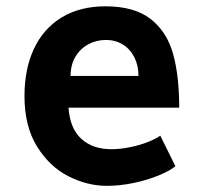

<svg xmlns="http://www.w3.org/2000/svg" viewBox="-20 -578 640 608"><path d="M57.5 -273.5Q57.5 -359.5 87.5 -423.5Q117.5 -487.5 175.2 -522.8Q233 -558 314 -558Q405.5 -558 457 -517.8Q508.5 -477.5 528 -407.8Q547.5 -338 547.5 -237H197Q201.5 -171 237.8 -138.2Q274 -105.5 332 -105.5Q360.5 -105.5 392.2 -112Q424 -118.5 449.5 -128.8Q475 -139 487.5 -148.5L535.5 -51.5Q516 -36 480.8 -21.8Q445.5 -7.5 402.5 1.5Q359.5 10.5 318.5 10.5Q256.5 10.5 196.5 -20Q136.5 -50.5 97 -114.5Q57.5 -178.5 57.5 -273.5ZM315.5 -451.5Q285 -451.5 259.2 -437.5Q233.5 -423.5 218.5 -397.8Q203.5 -372 203.5 -337.5H418.5Q418.5 -370.5 405.5 -396.5Q392.5 -422.5 369 -437Q345.5 -451.5 315.5 -451.5Z"/></svg>

Font: JuliaMono ExtraBold
Style: Regular
Weight: 800
Monospace: yes
Designer: cormullion
Foundry: corm
Version: Version 0.055; ttfautohint (v1.8.4)